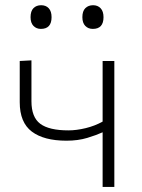

<svg xmlns="http://www.w3.org/2000/svg" viewBox="-20 -734 559 754"><path d="M383 0V-214.5Q359 -203.5 322.8 -192.5Q286.5 -181.5 241 -181.5Q152.5 -181.5 105 -217.2Q57.5 -253 57.5 -332.5V-494.5L103.5 -497V-336.5Q103.5 -273.5 138.2 -247.8Q173 -222 248.5 -222Q280.5 -222 316.5 -230.8Q352.5 -239.5 383 -256.5V-494.5H429V0ZM344.5 -620.5Q326.5 -620.5 315 -632.2Q303.5 -644 303.5 -666.5Q303.5 -690.5 315.2 -702Q327 -713.5 345.5 -713.5Q364 -713.5 375.2 -701.5Q386.5 -689.5 386.5 -666.5Q386.5 -620.5 344.5 -620.5ZM140.5 -620.5Q123 -620.5 111.5 -632.2Q100 -644 100 -666.5Q100 -690.5 111.5 -702Q123 -713.5 141.5 -713.5Q160.5 -713.5 171.5 -701.5Q182.5 -689.5 182.5 -666.5Q182.5 -620.5 140.5 -620.5Z"/></svg>

Font: Heraclito ExtraLight
Style: Regular
Weight: 200
Designer: Kostas Bartsokas (font) & Cristiano Sobral (main changes)
Foundry: Kostas Bartsokas (font) & Cristiano Sobral (main changes)
Version: Version 1.00;July 8, 2020;FontCreator 13.0.0.2655 64-bit